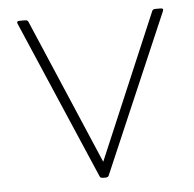

<svg xmlns="http://www.w3.org/2000/svg" viewBox="-42 -535 584 577"><g transform="rotate(-5 250.0 -246.0)"><path d="M246 0Q238 0 236 -6L31 -483Q27 -492 37 -492H54Q62 -492 64 -486L251 -48L437 -486Q439 -492 447 -492H463Q473 -492 469 -483L264 -6Q262 0 254 0Z"/></g></svg>

Font: LINE Seed Sans Thin
Style: Regular
Weight: 250
Designer: LINE VX Design & Dalton Maag Ltd & Sandoll Inc
Foundry: Dalton Maag Ltd
Version: Version 1.003